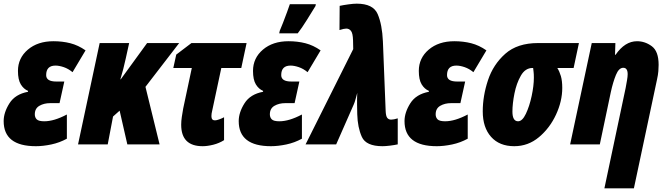

<svg xmlns="http://www.w3.org/2000/svg" viewBox="-23 -788 3630 1048"><path d="M173 10Q212 10 257 0.5Q302 -9 342 -31V-163Q272 -126 219 -126Q188 -126 177.5 -136.5Q167 -147 167 -164Q167 -196 192 -210.5Q217 -225 251 -225H302L328 -343H284Q229 -343 229 -378Q229 -430 280 -430Q300 -430 325 -421.5Q350 -413 373 -394L444 -513Q404 -541 361 -552Q318 -563 269 -563Q183 -563 129 -517Q75 -471 75 -401Q75 -353 90.5 -327.5Q106 -302 130 -292V-287Q60 -274 28.5 -224Q-3 -174 -3 -127Q-3 10 173 10Z M403 0H565L594 -152L630 -184L672 0H848L771 -314L955 -553H780L636 -355H634Q651 -411 663 -467L682 -553H521Z M1083 10Q1109 10 1141 2Q1173 -6 1200 -23V-148Q1189 -142 1174 -136.5Q1159 -131 1150 -131Q1131 -131 1131 -154Q1131 -162 1132 -168Q1133 -174 1134 -178L1185 -417H1294L1323 -553H1022L939 -490L923 -417H1024L977 -196Q973 -174 969.5 -150.5Q966 -127 966 -107Q966 10 1083 10Z M1456 10Q1495 10 1540 0.5Q1585 -9 1625 -31V-163Q1555 -126 1502 -126Q1471 -126 1460.5 -136.5Q1450 -147 1450 -164Q1450 -196 1475 -210.5Q1500 -225 1534 -225H1585L1611 -343H1567Q1512 -343 1512 -378Q1512 -430 1563 -430Q1583 -430 1608 -421.5Q1633 -413 1656 -394L1727 -513Q1687 -541 1644 -552Q1601 -563 1552 -563Q1466 -563 1412 -517Q1358 -471 1358 -401Q1358 -353 1373.5 -327.5Q1389 -302 1413 -292V-287Q1343 -274 1311.5 -224Q1280 -174 1280 -127Q1280 10 1456 10ZM1501 -606H1602Q1624 -634 1652 -679Q1680 -724 1699 -755L1701 -765H1559Q1555 -752 1544 -722.5Q1533 -693 1521.5 -663Q1510 -633 1504 -620Z M2065 10Q2081 10 2105.5 7Q2130 4 2148 0V-142Q2126 -135 2112 -135Q2098 -135 2090.5 -145Q2083 -155 2082 -184L2067 -562Q2063 -654 2038.5 -711Q2014 -768 1924 -768Q1906 -768 1877.5 -764Q1849 -760 1831 -756L1830 -624Q1855 -632 1867 -632Q1883 -632 1893 -619Q1903 -606 1904 -568L1905 -520L1645 0H1812L1908 -218Q1913 -229 1918 -247.5Q1923 -266 1927 -281Q1926 -265 1926 -249Q1926 -233 1926 -218L1927 -165Q1929 -92 1952 -41Q1975 10 2065 10Z M2361 10Q2400 10 2445 0.5Q2490 -9 2530 -31V-163Q2460 -126 2407 -126Q2376 -126 2365.5 -136.5Q2355 -147 2355 -164Q2355 -196 2380 -210.5Q2405 -225 2439 -225H2490L2516 -343H2472Q2417 -343 2417 -378Q2417 -430 2468 -430Q2488 -430 2513 -421.5Q2538 -413 2561 -394L2632 -513Q2592 -541 2549 -552Q2506 -563 2457 -563Q2371 -563 2317 -517Q2263 -471 2263 -401Q2263 -353 2278.5 -327.5Q2294 -302 2318 -292V-287Q2248 -274 2216.5 -224Q2185 -174 2185 -127Q2185 10 2361 10Z M2784 10Q2860 10 2919 -39.5Q2978 -89 3012 -162.5Q3046 -236 3046 -308Q3046 -347 3038.5 -372.5Q3031 -398 3019 -417H3108L3137 -553H2914Q2801 -553 2735 -494.5Q2669 -436 2640.5 -350Q2612 -264 2612 -180Q2612 -92 2657.5 -41Q2703 10 2784 10ZM2805 -126Q2774 -126 2774 -179Q2774 -222 2785 -277.5Q2796 -333 2820 -375Q2844 -417 2884 -417H2887Q2888 -408 2889.5 -396Q2891 -384 2891 -364Q2891 -320 2879 -264Q2867 -208 2847.5 -167Q2828 -126 2805 -126Z M3276 240H3437L3563 -353Q3569 -380 3570.5 -399.5Q3572 -419 3572 -434Q3572 -508 3535 -535.5Q3498 -563 3454 -563Q3388 -563 3337 -489H3334L3336 -553H3207L3089 0H3251L3311 -285Q3323 -340 3339 -379Q3355 -418 3379 -418Q3403 -418 3403 -383Q3403 -370 3399.5 -350Q3396 -330 3392 -308Z"/></svg>

Font: Noto Sans Display Condensed Black
Style: Italic
Weight: 900
Width: 3
Italic angle: -192°
Designer: Monotype Design Team
Foundry: Monotype Imaging Inc.
Version: Version 1.900